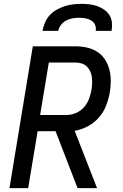

<svg xmlns="http://www.w3.org/2000/svg" viewBox="-20 -975 640 995"><path d="M382 0 268 -295H175L126 0H29L150 -735H371Q402 -735 431 -728.5Q460 -722 484 -706.5Q508 -691 523.5 -667.5Q539 -644 546.5 -615.5Q554 -587 554 -557Q554 -527 549 -496Q543 -462 530 -428Q517 -394 492.5 -366Q468 -338 435 -320.5Q402 -303 367 -297L483 0ZM188 -379H324Q348 -379 372.5 -389Q397 -399 414.5 -418.5Q432 -438 441 -462Q450 -486 454 -510Q457 -526 457.5 -543Q458 -560 456 -575.5Q454 -591 447.5 -605.5Q441 -620 430 -630.5Q419 -641 403.5 -646Q388 -651 371 -651H233ZM200 -815Q204 -836 213 -857.5Q222 -879 237.5 -896Q253 -913 273.5 -924.5Q294 -936 315.5 -943Q337 -950 359 -952.5Q381 -955 402 -955Q423 -955 444 -952.5Q465 -950 484.5 -943Q504 -936 520.5 -924.5Q537 -913 547.5 -896Q558 -879 560 -857.5Q562 -836 558 -815H476Q479 -832 472.5 -846.5Q466 -861 452.5 -869Q439 -877 423 -880Q407 -883 390 -883Q373 -883 356 -880Q339 -877 323.5 -869Q308 -861 296.5 -846.5Q285 -832 282 -815Z"/></svg>

Font: Iosevka Aile Medium Oblique
Style: Regular
Weight: 500
Italic angle: -9°
Designer: Belleve Invis
Foundry: Belleve Invis
Version: Version 31.1.0; ttfautohint (v1.8.4)